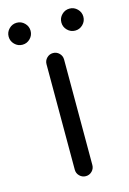

<svg xmlns="http://www.w3.org/2000/svg" viewBox="-130 -768 554 824"><g transform="rotate(-15 147.0 -356.5)"><path d="M107.4 -507.8Q107.4 -523.9 118.9 -535.4Q130.4 -546.9 146.5 -546.9Q162.6 -546.9 174.1 -535.4Q185.5 -523.9 185.5 -507.8V-39.1Q185.5 -22.9 174.1 -11.5Q162.6 0 146.5 0Q130.4 0 118.9 -11.5Q107.4 -22.9 107.4 -39.1ZM78.6 -664.1Q78.6 -644 64.2 -629.6Q49.8 -615.2 29.8 -615.2Q9.8 -615.2 -4.6 -629.6Q-19 -644 -19 -664.1Q-19 -684.1 -4.6 -698.5Q9.8 -712.9 29.8 -712.9Q49.8 -712.9 64.2 -698.5Q78.6 -684.1 78.6 -664.1ZM313 -664.1Q313 -644 298.6 -629.6Q284.2 -615.2 264.2 -615.2Q244.1 -615.2 229.7 -629.6Q215.3 -644 215.3 -664.1Q215.3 -684.1 229.7 -698.5Q244.1 -712.9 264.2 -712.9Q284.2 -712.9 298.6 -698.5Q313 -684.1 313 -664.1Z"/></g></svg>

Font: Comfortaa
Style: Regular
Weight: 400
Designer: Johan Aakerlund - aajohan
Foundry: Johan Aakerlund
Version: Version 2.004 2013